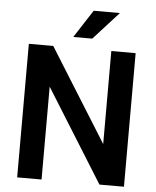

<svg xmlns="http://www.w3.org/2000/svg" viewBox="-60 -967 828 1018"><g transform="rotate(5 354.0 -458.0)"><path d="M638.2 0H507.8L199.7 -494.1V0H69.8V-710.9H199.7L508.8 -215.8V-710.9H638.2ZM397 -915.5H536.6L402.3 -767.6H301.3Z"/></g></svg>

Font: Heebo SemiBold
Style: Regular
Weight: 600
Designer: Oded Ezer
Foundry: Ezer Type House
Version: Version 3.100